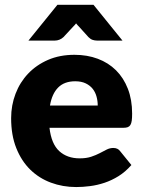

<svg xmlns="http://www.w3.org/2000/svg" viewBox="-20 -748 579 776"><path d="M375 -321.5Q375 -340 370.2 -357.5Q365.5 -375 354.8 -388.8Q344 -402.5 326.5 -411Q309 -419.5 284 -419.5Q240 -419.5 215 -394.2Q190 -369 182 -321.5ZM180 -231.5Q187.5 -166.5 219.5 -137.2Q251.5 -108 302 -108Q329 -108 348.5 -114.5Q368 -121 383.2 -129Q398.5 -137 411.2 -143.5Q424 -150 438 -150Q456.5 -150 466 -136.5L511 -81Q487 -53.5 459.2 -36.2Q431.5 -19 402.2 -9.2Q373 0.5 343.8 4.2Q314.5 8 288 8Q233.5 8 185.8 -9.8Q138 -27.5 102.2 -62.5Q66.5 -97.5 45.8 -149.5Q25 -201.5 25 -270.5Q25 -322.5 42.8 -369Q60.5 -415.5 93.8 -450.5Q127 -485.5 174.2 -506Q221.5 -526.5 281 -526.5Q332.5 -526.5 375.2 -510.5Q418 -494.5 448.8 -464Q479.5 -433.5 496.8 -389.2Q514 -345 514 -289Q514 -271.5 512.5 -260.5Q511 -249.5 507 -243Q503 -236.5 496.2 -234Q489.5 -231.5 479 -231.5ZM475 -584H372Q363 -584 354.5 -586.8Q346 -589.5 337.5 -598L300 -639.5Q297 -642.5 293.8 -646Q290.5 -649.5 287.5 -653.5Q284.5 -649.5 281.2 -646Q278 -642.5 275 -639.5L236.5 -598Q229 -591 220 -587.5Q211 -584 202 -584H95L212 -728.5H358Z"/></svg>

Font: Lato ExtraBold
Style: Regular
Weight: 800
Designer: Lukasz Dziedzic with Adam Twardoch and Botio Nikoltchev
Foundry: tyPoland Lukasz Dziedzic
Version: Version 2.015; 2015-08-06; http://www.latofonts.com/